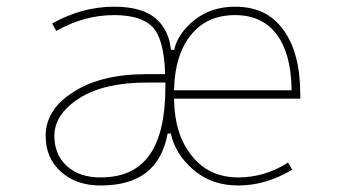

<svg xmlns="http://www.w3.org/2000/svg" viewBox="-20 -575 1040 581"><path d="M701.2 -13.7Q620.1 -13.7 564.9 -61.5Q509.8 -109.4 497.1 -170.9H487.3Q472.7 -91.8 422.4 -52.7Q372.1 -13.7 284.2 -13.7Q210 -13.7 164.1 -55.7Q118.2 -96.7 118.2 -164.1Q118.2 -203.1 138.7 -236.3Q159.2 -269.5 201.2 -295.9Q284.2 -350.6 423.8 -350.6H479.5V-356.4Q475.6 -459 440.9 -494.1Q406.2 -529.3 325.2 -529.3Q234.4 -529.3 150.4 -481.4L137.7 -503.9Q228.5 -554.7 325.2 -554.7Q409.2 -554.7 450.2 -520Q491.2 -485.4 497.1 -424.8L506.8 -423.8Q518.6 -474.6 568.8 -514.6Q619.1 -554.7 691.4 -554.7Q739.3 -554.7 775.4 -537.6Q811.5 -520.5 836.9 -485.4Q888.7 -416 888.7 -288.1V-276.4H506.8V-271.5Q508.8 -167 560.5 -103.5Q612.3 -38.1 701.2 -38.1Q781.2 -38.1 851.6 -83L864.3 -61.5Q784.2 -13.7 701.2 -13.7ZM423.8 -325.2Q295.9 -325.2 220.7 -278.3Q144.5 -229.5 144.5 -164.1Q144.5 -107.4 182.1 -72.8Q219.7 -38.1 284.2 -38.1Q384.8 -38.1 432.6 -106.4Q480.5 -173.8 480.5 -313.5V-325.2ZM691.4 -529.3Q605.5 -529.3 557.6 -468.8Q509.8 -410.2 506.8 -306.6V-301.8H862.3V-306.6Q860.4 -413.1 817.4 -470.7Q773.4 -529.3 691.4 -529.3Z"/></svg>

Font: Mgen+ 1m thin
Style: Regular
Weight: 100
Designer: [Source Han Sans]
Ryoko NISHIZUKA  (kana & ideographs); Paul D. Hunt (Latin, Greek & Cyrillic); Wenlong ZHANG  (bopomofo
Version: Version 1.059.20150602